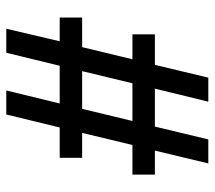

<svg xmlns="http://www.w3.org/2000/svg" viewBox="-56 -627 683 611"><g transform="rotate(90 285.5 -321.5)"><path d="M365 -401.4H245L206.4 -241.4H326.4ZM227.1 -642.9H303.6L262.1 -472.9H382.9L423.6 -642.9H500L459.3 -472.9H535.7V-401.4H441.4L402.9 -241.4H482.1V-170H385.7L344.3 0H267.9L309.3 -170H189.3L147.9 0H71.4L111.4 -170H35.7V-241.4H130L168.6 -401.4H89.3V-472.9H186.4Z"/></g></svg>

Font: Aire Exterior
Style: Regular
Weight: 400
Width: 4
Designer: Jayvee Enaguas (HarvettFox96)
Version: 20190503.02